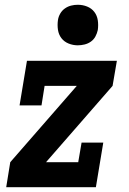

<svg xmlns="http://www.w3.org/2000/svg" viewBox="-20 -785 540 805"><path d="M6 0 23 -105 302 -425H167L154 -343H62L93 -530H470L452 -425L173 -105H308L322 -187H413L382 0ZM306 -595Q286 -595 267.5 -602.5Q249 -610 237.5 -625Q226 -640 223 -660Q220 -680 223 -701Q225 -715 232.5 -728Q240 -741 252 -749.5Q264 -758 278 -761.5Q292 -765 306 -765Q327 -765 345.5 -757.5Q364 -750 375.5 -735Q387 -720 390 -700Q393 -680 390 -659Q387 -645 380 -632Q373 -619 361 -610.5Q349 -602 334.5 -598.5Q320 -595 306 -595Z"/></svg>

Font: Iosevka Slab Extrabold Oblique
Style: Regular
Weight: 800
Italic angle: -9°
Monospace: yes
Designer: Belleve Invis
Foundry: Belleve Invis
Version: Version 11.1.1; ttfautohint (v1.8.3)